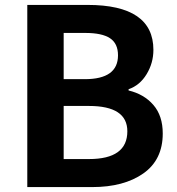

<svg xmlns="http://www.w3.org/2000/svg" viewBox="-20 -761 721 781"><path d="M91 0V-741H336Q604 -741 604 -558Q604 -505 576.5 -459.5Q549 -414 503 -398V-393Q566 -378 604 -334Q642 -290 642 -218Q642 -111 563 -55.5Q484 0 355 0ZM239 -439H325Q460 -439 460 -536Q460 -584 427.5 -605.5Q395 -627 327 -627H239ZM239 -114H342Q498 -114 498 -227Q498 -330 342 -330H239Z"/></svg>

Font: Swei Fan Sans CJK TC
Style: Bold
Weight: 700
Version: Version 2.130